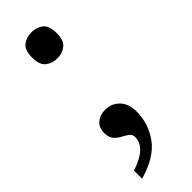

<svg xmlns="http://www.w3.org/2000/svg" viewBox="-236 -562 735 735"><g transform="rotate(-45 132.0 -194.0)"><path d="M33 110Q66 99 86.5 86Q107 73 117 57Q127 41 127 22Q127 8 116 0Q105 -8 90.5 -15.5Q76 -23 65 -35.5Q54 -48 54 -73Q54 -102 73 -117.5Q92 -133 120 -133Q153 -133 176.5 -109.5Q200 -86 200 -42Q200 22 162 75Q124 128 33 154ZM130 -401Q102 -401 82.5 -416.5Q63 -432 63 -471Q63 -512 82.5 -527Q102 -542 130 -542Q157 -542 176.5 -527Q196 -512 196 -471Q196 -432 176.5 -416.5Q157 -401 130 -401Z"/></g></svg>

Font: ET Text
Style: Regular
Weight: 470
Designer: Monotype Design Team
Foundry: Monotype Imaging Inc.
Version: Version 2.009